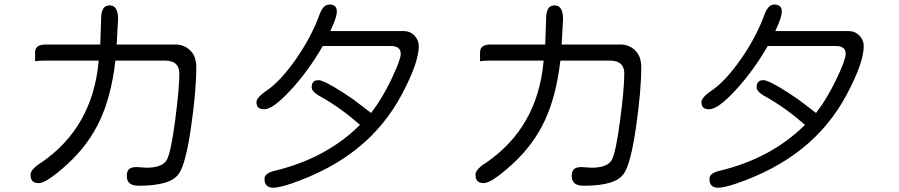

<svg xmlns="http://www.w3.org/2000/svg" viewBox="-20 -788 4040 863"><path d="M430.7 -587.9H184.6Q157.7 -587.9 146.5 -576.7Q137.7 -567.9 137.7 -551.8V-512.7Q153.8 -515.6 184.6 -515.6H423.3L422.9 -508.3Q395 -212.9 162.1 -54.7Q150.9 -47.9 144.5 -42.7Q138.2 -37.6 132.8 -32.2Q117.2 -16.6 117.2 -2.9Q117.2 23.9 134.8 31.7Q142.6 35.2 154.3 35.2Q169.4 35.2 195.8 19Q230.5 -2.4 283.2 -50.3Q377.4 -136.7 428.5 -245.6Q479.5 -354.5 498 -509.8L499 -515.6H721.7Q755.4 -515.6 771.5 -499.5Q786.1 -484.9 786.1 -458Q786.1 -391.1 767.3 -247.3Q748.5 -103.5 729.5 -68.8Q717.8 -48.3 688 -40Q667.5 -34.2 637.7 -34.2L592.8 -37.1Q569.8 -37.1 559.1 -26.9Q549.8 -17.1 549.8 2.9Q549.8 22.9 560.5 33.7Q573.7 46.9 603.5 46.9Q747.6 46.9 783.2 -6.8H783.7Q814.9 -51.3 838.6 -215.8Q862.3 -380.4 862.3 -485.4Q862.3 -535.2 835 -561.5Q807.6 -587.9 768.6 -587.9H504.4L510.7 -701.2Q510.7 -752.4 485.8 -761.7Q480.5 -763.7 472.7 -763.7Q457.5 -763.7 448.7 -754.9Q434.6 -740.7 434.6 -704.1Z M1429.2 -423.3Q1418.5 -427.7 1413.6 -427.7Q1408.7 -427.7 1405 -427.2Q1401.4 -426.8 1397.9 -425.8Q1392.1 -423.8 1388.7 -419.9Q1380.9 -412.1 1380.9 -395.5Q1380.9 -377 1414.6 -357.4Q1507.8 -306.2 1592.3 -231.4L1598.1 -227.1L1592.8 -221.7Q1442.9 -74.7 1211.4 -19.5Q1188 -13.7 1177.2 -3.4Q1168.9 4.9 1168.9 16.6Q1168.9 41 1183.6 49.8Q1193.4 55.7 1209 55.7Q1233.4 55.7 1288.1 37.6Q1464.4 -22.9 1587.4 -122.1Q1710.4 -221.2 1786.4 -364Q1862.3 -506.8 1862.3 -581.1Q1862.3 -606 1845.2 -625.5Q1838.9 -632.3 1834.2 -635.7Q1829.6 -639.2 1825 -641.4Q1820.3 -643.6 1814.9 -645.5Q1805.2 -648.4 1793 -648.4H1464.8L1469.2 -658.2Q1494.1 -712.4 1494.1 -735.4Q1494.1 -751.5 1486.1 -759.5Q1478 -767.6 1460 -767.6Q1433.6 -767.6 1417.5 -726.1Q1379.9 -621.6 1309.6 -521.5Q1239.3 -420.9 1175.8 -378.9Q1159.2 -367.7 1148.9 -357.4Q1132.8 -341.3 1132.8 -329.1Q1132.8 -313 1140.6 -305.2Q1148.9 -296.9 1168 -296.9Q1207 -296.9 1286.4 -382.8Q1365.7 -468.8 1428.7 -577.6L1430.7 -581.1H1739.3Q1761.7 -581.1 1772.5 -570.3Q1781.2 -561.5 1781.2 -545.9Q1781.2 -520 1739.7 -432.6Q1698.2 -346.2 1651.9 -285.6L1647.9 -280.3L1566.4 -342.3Q1468.8 -409.2 1429.2 -423.3Z M2430.7 -587.9H2184.6Q2157.7 -587.9 2146.5 -576.7Q2137.7 -567.9 2137.7 -551.8V-512.7Q2153.8 -515.6 2184.6 -515.6H2423.3L2422.9 -508.3Q2395 -212.9 2162.1 -54.7Q2150.9 -47.9 2144.5 -42.7Q2138.2 -37.6 2132.8 -32.2Q2117.2 -16.6 2117.2 -2.9Q2117.2 23.9 2134.8 31.7Q2142.6 35.2 2154.3 35.2Q2169.4 35.2 2195.8 19Q2230.5 -2.4 2283.2 -50.3Q2377.4 -136.7 2428.5 -245.6Q2479.5 -354.5 2498 -509.8L2499 -515.6H2721.7Q2755.4 -515.6 2771.5 -499.5Q2786.1 -484.9 2786.1 -458Q2786.1 -391.1 2767.3 -247.3Q2748.5 -103.5 2729.5 -68.8Q2717.8 -48.3 2688 -40Q2667.5 -34.2 2637.7 -34.2L2592.8 -37.1Q2569.8 -37.1 2559.1 -26.9Q2549.8 -17.1 2549.8 2.9Q2549.8 22.9 2560.5 33.7Q2573.7 46.9 2603.5 46.9Q2747.6 46.9 2783.2 -6.8H2783.7Q2814.9 -51.3 2838.6 -215.8Q2862.3 -380.4 2862.3 -485.4Q2862.3 -535.2 2835 -561.5Q2807.6 -587.9 2768.6 -587.9H2504.4L2510.7 -701.2Q2510.7 -752.4 2485.8 -761.7Q2480.5 -763.7 2472.7 -763.7Q2457.5 -763.7 2448.7 -754.9Q2434.6 -740.7 2434.6 -704.1Z M3429.2 -423.3Q3418.5 -427.7 3413.6 -427.7Q3408.7 -427.7 3405 -427.2Q3401.4 -426.8 3397.9 -425.8Q3392.1 -423.8 3388.7 -419.9Q3380.9 -412.1 3380.9 -395.5Q3380.9 -377 3414.6 -357.4Q3507.8 -306.2 3592.3 -231.4L3598.1 -227.1L3592.8 -221.7Q3442.9 -74.7 3211.4 -19.5Q3188 -13.7 3177.2 -3.4Q3168.9 4.9 3168.9 16.6Q3168.9 41 3183.6 49.8Q3193.4 55.7 3209 55.7Q3233.4 55.7 3288.1 37.6Q3464.4 -22.9 3587.4 -122.1Q3710.4 -221.2 3786.4 -364Q3862.3 -506.8 3862.3 -581.1Q3862.3 -606 3845.2 -625.5Q3838.9 -632.3 3834.2 -635.7Q3829.6 -639.2 3825 -641.4Q3820.3 -643.6 3814.9 -645.5Q3805.2 -648.4 3793 -648.4H3464.8L3469.2 -658.2Q3494.1 -712.4 3494.1 -735.4Q3494.1 -751.5 3486.1 -759.5Q3478 -767.6 3460 -767.6Q3433.6 -767.6 3417.5 -726.1Q3379.9 -621.6 3309.6 -521.5Q3239.3 -420.9 3175.8 -378.9Q3159.2 -367.7 3148.9 -357.4Q3132.8 -341.3 3132.8 -329.1Q3132.8 -313 3140.6 -305.2Q3148.9 -296.9 3168 -296.9Q3207 -296.9 3286.4 -382.8Q3365.7 -468.8 3428.7 -577.6L3430.7 -581.1H3739.3Q3761.7 -581.1 3772.5 -570.3Q3781.2 -561.5 3781.2 -545.9Q3781.2 -520 3739.7 -432.6Q3698.2 -346.2 3651.9 -285.6L3647.9 -280.3L3566.4 -342.3Q3468.8 -409.2 3429.2 -423.3Z"/></svg>

Font: YuPearl-Light
Style: Light
Weight: 300
Designer: Max Yao
Foundry: Max-Everyday
Version: Version 1.011; ttfautohint (v1.8.3)